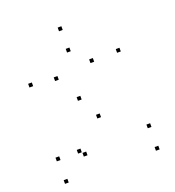

<svg xmlns="http://www.w3.org/2000/svg" viewBox="-137 -861 894 979"><g transform="rotate(-20 310.0 -371.0)"><path d="M66.2 -513.7V-533.7H46.2V-513.7ZM200.1 -499.9V-519.9H180.1V-499.9ZM307.2 -615.5V-635.5H287.2V-615.5ZM401.1 -524.3V-544.3H381.1V-524.3ZM275.2 -365.2V-385.2H255.2V-365.2ZM68.5 -112.1V-132.1H48.5V-112.1ZM68.5 10V-10H48.5V10ZM561.9 10V-10H541.9V10ZM561.9 -112.1V-132.1H541.9V-112.1ZM183.9 -112.1V-132.1H163.9V-112.1ZM206.1 -87.8V-107.8H186.1V-87.8ZM337.3 -246.8V-266.8H317.3V-246.8ZM546.6 -527.2V-547.2H526.6V-527.2ZM305.8 -731.6V-751.6H285.8V-731.6Z"/></g></svg>

Font: Monaspace Neon Dots Var
Style: Regular
Weight: 400
Designer: Riley Cran and the Lettermatic Team
Version: Version 1.100 (Monaspace Neon Dots)